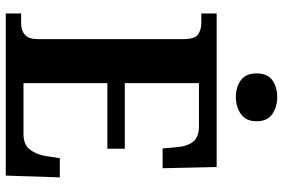

<svg xmlns="http://www.w3.org/2000/svg" viewBox="-174 -784 959 650"><g transform="rotate(90 305.0 -459.5)"><path d="M26 0V-52H60Q84 -52 98.5 -65Q113 -78 113 -109V-600Q113 -641 96.5 -651.5Q80 -662 59 -662H26V-714H546L550 -531H483L479 -577Q476 -614 460.5 -634Q445 -654 408 -654H262V-403H484V-344H262V-60H434Q470 -60 487 -82Q504 -104 509 -137L516 -183H581L575 0ZM310 -779Q275 -779 252 -796Q229 -813 229 -849Q229 -886 252 -902.5Q275 -919 310 -919Q342 -919 366.5 -902.5Q391 -886 391 -849Q391 -813 366.5 -796Q342 -779 310 -779Z"/></g></svg>

Font: Noto Serif Devanagari SemiCondensed
Style: Bold
Weight: 700
Width: 4
Designer: Universal Thirst, Indian Type Foundry and the Monotype Design Team
Foundry: Monotype Imaging Inc.
Version: Version 2.004; ttfautohint (v1.8.4.7-5d5b)